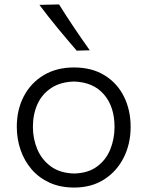

<svg xmlns="http://www.w3.org/2000/svg" viewBox="-20 -832 662 863"><path d="M313.3 -52.1Q250.4 -53.7 209.4 -83.4Q168.4 -113 148.1 -160.3Q127.9 -207.6 127.9 -261.7Q127.9 -318.6 148.5 -364.1Q169.2 -409.6 210.6 -436.7Q252.1 -463.9 313.3 -465.5Q399.9 -462.6 447.4 -407.3Q494.8 -351.9 494.8 -261.7Q494.8 -207.5 475.5 -160.1Q456.2 -112.8 416 -83.3Q375.8 -53.7 313.3 -52.1ZM313.5 11Q391 11 447.9 -25.3Q504.9 -61.7 536 -123.6Q567.2 -185.4 567.2 -261.7Q567.2 -337.3 537.1 -397.9Q507 -458.4 449.9 -493.6Q392.9 -528.8 312.4 -528.8Q234.5 -528.8 176.7 -494.3Q118.9 -459.8 87.2 -399.5Q55.5 -339.2 55.5 -261.7Q55.5 -207.6 72.4 -158.4Q89.2 -109.3 121.8 -71.2Q154.4 -33.2 202.5 -11.1Q250.5 11 313.5 11ZM324.8 -604.3 383.5 -605.9Q346.8 -657.7 312.2 -709Q277.6 -760.3 245.5 -812.1L157.1 -810.1Q196.2 -757.8 238.5 -706.5Q280.8 -655.3 324.8 -604.3Z"/></svg>

Font: Pinar-VF-FD
Style: Regular
Weight: 300
Designer: Amin Abedi
Version: Version 3.0